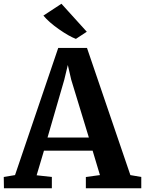

<svg xmlns="http://www.w3.org/2000/svg" viewBox="-37 -1002 772 1022"><path d="M273 -747H426L657 -70L715 -60V0H420V-60L495 -70L456 -200H197L158 -69L239 -60V0H-16L-17 -60L43 -70ZM342 -578 324 -656 305 -577 216 -270H436ZM194 -919 290 -982 425 -833 367 -795Q330 -809 276.5 -846.5Q223 -884 194 -919Z"/></svg>

Font: Koeln Type Serif
Style: Bold
Weight: 700
Designer: Eben Sorkin
Foundry: Eben Sorkin
Version: Version 2.002